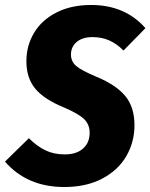

<svg xmlns="http://www.w3.org/2000/svg" viewBox="-45 -733 604 771"><path d="M539 -620 451 -530Q423 -558 393 -571Q363 -584 327 -584Q286 -584 263 -564.5Q240 -545 240 -514Q240 -486 261 -468Q282 -450 344 -424Q421 -392 458 -347.5Q495 -303 495 -230Q495 -163 462.5 -106.5Q430 -50 366 -16Q302 18 213 18Q64 18 -25 -84L71 -178Q103 -146 137 -129.5Q171 -113 215 -113Q262 -113 288.5 -136.5Q315 -160 315 -200Q315 -233 293 -254.5Q271 -276 213 -301Q132 -334 96.5 -377Q61 -420 61 -487Q61 -550 92 -601.5Q123 -653 182 -683Q241 -713 321 -713Q457 -713 539 -620Z"/></svg>

Font: Fira Sans Condensed ExtraBold
Style: Italic
Weight: 800
Width: 3
Italic angle: -8°
Designer: bBox Type GmbH & Carrois Corporate GbR & Edenspiekermann AG
Foundry: bBox Type GmbH & Carrois Corporate GbR & Edenspiekermann AG
Version: Version 4.301